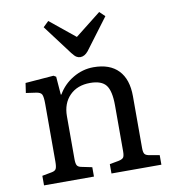

<svg xmlns="http://www.w3.org/2000/svg" viewBox="-86 -854 834 928"><g transform="rotate(-10 331.0 -389.5)"><path d="M55 0V-47L103 -56Q119 -59 124 -68.5Q129 -78 129 -104V-386Q129 -422 123 -433.5Q117 -445 95 -448L46 -455L53 -503L192 -514L204 -507L211 -418H214Q241 -465 288.5 -493Q336 -521 389 -521Q469 -521 511 -477Q553 -433 553 -350V-96Q553 -74 559 -66Q565 -58 584 -55L631 -47V0H386V-46L430 -54Q449 -58 454.5 -66Q460 -74 460 -96V-321Q460 -392 438 -420.5Q416 -449 360 -449Q297 -449 259.5 -411Q222 -373 222 -310V-100Q222 -78 227 -69Q232 -60 247 -57L300 -46V0ZM336 -580Q326 -580 317 -585.5Q308 -591 295 -608L186 -753L213 -779L336 -679L463 -779L489 -754L375 -602Q357 -580 336 -580Z"/></g></svg>

Font: Literata 12pt
Style: Regular
Weight: 400
Designer: Latin by Veronika Burian and Jose Scaglione. Greek by Irene Vlachou. Cyrillic by Vera Evstafieva.
Foundry: TypeTogether
Version: Version 3.002